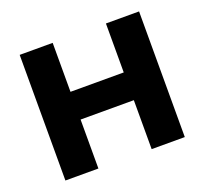

<svg xmlns="http://www.w3.org/2000/svg" viewBox="-94 -609 764 718"><g transform="rotate(-20 288.0 -250.0)"><path d="M50.8 0V-500H182.1V-305.2H394V-500H525.9V0H394V-194.8H182.1V0Z"/></g></svg>

Font: LT Wave Text Bold
Style: Regular
Weight: 700
Designer: Daniel Lyons
Version: Version 2.5 (Glyphs App)